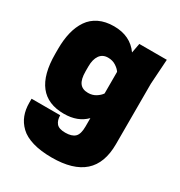

<svg xmlns="http://www.w3.org/2000/svg" viewBox="-178 -667 940 1004"><g transform="rotate(30 292.5 -165.0)"><path d="M352.1 -15.1V-65.9Q303.7 -16.1 220.2 -16.1Q24.9 -16.1 24.9 -265.1V-294.9Q24.9 -350.6 35.9 -395.3Q46.9 -439.9 69.8 -473.6Q92.8 -507.3 130.9 -525.6Q168.9 -543.9 220.2 -543.9Q318.4 -543.9 369.1 -472.2L379.9 -529.8H545.9L536.1 -379.9V-15.1Q536.1 100.6 472.2 157.2Q408.2 213.9 279.8 213.9Q212.9 213.9 164.3 199.5Q115.7 185.1 88.1 158.4Q60.5 131.8 47.9 98.6Q35.2 65.4 35.2 23.9V0H208Q208 30.3 222.7 48.1Q237.3 65.9 275.9 65.9Q314.9 65.9 333.5 48.6Q352.1 31.2 352.1 -15.1ZM352.1 -214.8V-345.2Q342.3 -360.4 322 -373.3Q301.8 -386.2 274.9 -386.2Q242.2 -386.2 225.1 -361.8Q208 -337.4 208 -294.9V-265.1Q208 -217.3 224.4 -195.6Q240.7 -173.8 274.9 -173.8Q301.8 -173.8 322 -186.8Q342.3 -199.7 352.1 -214.8Z"/></g></svg>

Font: Cooper Hewitt
Style: Heavy
Weight: 713
Designer: Village Type and Design LLC
Foundry: Cooper Hewitt Smithsonian Design Museum
Version: 1.000